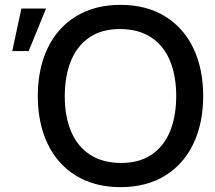

<svg xmlns="http://www.w3.org/2000/svg" viewBox="-20 -755 886 790"><path d="M135.5 -360Q135.5 -471.5 175.8 -556.2Q216 -641 293 -688Q370 -735 476 -735Q582 -735 658.8 -688Q735.5 -641 775.8 -556.2Q816 -471.5 816 -360Q816 -248.5 775.8 -163.8Q735.5 -79 658.8 -32Q582 15 476 15Q370 15 293 -32Q216 -79 175.8 -163.8Q135.5 -248.5 135.5 -360ZM705 -360Q705 -444 679 -506Q653 -568 601 -601.8Q549 -635.5 473 -635.5Q398.5 -635.5 347.8 -601Q297 -566.5 271.8 -504.2Q246.5 -442 246.5 -358.5Q246.5 -275 272.8 -213.5Q299 -152 351 -118.2Q403 -84.5 479 -84.5Q553 -84.5 603.8 -118.8Q654.5 -153 679.8 -215Q705 -277 705 -360ZM169.5 -720H68L30.5 -545H98Z"/></svg>

Font: Hauora SemiBold
Style: Regular
Weight: 600
Designer: Wayne Shih
Foundry: WCYS
Version: Version 1.001